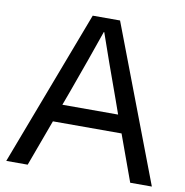

<svg xmlns="http://www.w3.org/2000/svg" viewBox="-80 -788 835 865"><g transform="rotate(10 337.5 -356.0)"><path d="M181 -212 103 0H5L275 -712H400L671 0H572L495 -212ZM442 -358Q381 -526 339 -648H337Q295 -526 234 -358L210 -293H465Z"/></g></svg>

Font: CST
Style: Regular
Weight: 400
Version: Version 1.00